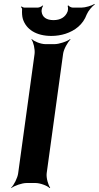

<svg xmlns="http://www.w3.org/2000/svg" viewBox="-20 -937 505 983"><path d="M219 -50 303 -661C306 -685 327 -722 341 -735L339 -737C324 -725 283 -711 259 -711H213C189 -711 154 -725 143 -737L141 -735C151 -722 160 -685 157 -661L73 -50C70 -26 51 11 37 24L38 26C53 14 92 0 116 0H162C186 0 223 14 234 26L237 24C227 11 216 -26 219 -50ZM254 -834C218 -834 196 -849 193 -878C192 -886 196 -902 201 -907L198 -909C194 -904 181 -898 173 -898H105C100 -898 93 -902 90 -904L87 -901C90 -899 94 -893 93 -888C92 -871 93 -854 97 -840C114 -786 166 -753 243 -753C268 -753 293 -757 315 -764C364 -780 405 -811 424 -863C432 -882 452 -905 465 -914L464 -917C450 -908 417 -898 397 -898H353C345 -898 333 -904 331 -909L326 -907C329 -902 329 -886 326 -878C315 -849 289 -834 254 -834Z"/></svg>

Font: Asimov
Style: EdgeWideIt
Weight: 500
Designer: Google
Version: Version 2.000980: 2014